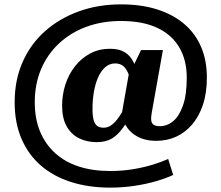

<svg xmlns="http://www.w3.org/2000/svg" viewBox="-20 -700 1009 878"><path d="M484 82Q538 82 587 74Q636 66 677 53.5Q718 41 749 27L772 100Q740 115 694 128.5Q648 142 594 150Q540 158 484 158Q386 158 305.5 132.5Q225 107 167.5 57.5Q110 8 78.5 -65Q47 -138 47 -232Q47 -334 83.5 -416.5Q120 -499 186 -557.5Q252 -616 340.5 -648Q429 -680 533 -680Q627 -680 700 -656.5Q773 -633 823.5 -589.5Q874 -546 900 -484.5Q926 -423 926 -346Q926 -275 908 -221Q890 -167 858 -130Q826 -93 784.5 -74.5Q743 -56 695 -56Q663 -56 638 -63.5Q613 -71 594.5 -84Q576 -97 563 -114.5Q550 -132 541 -153L532 -152L573 -384L582 -382L625 -471H725L674 -185Q670 -164 671.5 -150Q673 -136 682.5 -129.5Q692 -123 711 -123Q744 -123 771.5 -145.5Q799 -168 816.5 -217Q834 -266 834 -345Q834 -425 800 -483Q766 -541 699.5 -572.5Q633 -604 533 -604Q447 -604 375 -577.5Q303 -551 250 -501.5Q197 -452 168 -384Q139 -316 139 -232Q139 -157 163 -99Q187 -41 232 0Q277 41 340.5 61.5Q404 82 484 82ZM422 -50Q377 -50 341 -68Q305 -86 284.5 -123Q264 -160 264 -217Q264 -267 279 -313.5Q294 -360 323 -397Q352 -434 392.5 -455.5Q433 -477 483 -477Q525 -477 551 -461Q577 -445 592 -413Q607 -381 616 -332L587 -287Q579 -331 569 -358Q559 -385 544 -397.5Q529 -410 507 -410Q481 -410 461.5 -393Q442 -376 429 -347Q416 -318 409.5 -280.5Q403 -243 403 -202Q403 -171 408 -152Q413 -133 424 -124.5Q435 -116 454 -116Q475 -116 493 -130.5Q511 -145 528.5 -171.5Q546 -198 565 -233L596 -201Q567 -150 543 -116.5Q519 -83 491.5 -66.5Q464 -50 422 -50Z"/></svg>

Font: Roboto Serif
Style: Bold
Weight: 700
Designer: Greg Gazdowicz
Foundry: Commercial Type
Version: Version 1.008